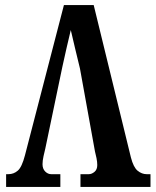

<svg xmlns="http://www.w3.org/2000/svg" viewBox="-20 -734 611 754"><path d="M294 -465Q285 -502 275 -543.5Q265 -585 258 -616Q251 -588 241.5 -546Q232 -504 225 -472L158 -151Q155 -139 151 -121Q147 -103 147 -89Q147 -71 157.5 -60.5Q168 -50 181 -50H217V0H4V-50H13Q34 -50 50 -64Q66 -78 78 -124L231 -714H348L494 -116Q504 -77 520.5 -63.5Q537 -50 556 -50H571V0H296V-50H329Q340 -50 351 -59Q362 -68 362 -86Q362 -98 359 -113Q356 -128 353 -139Z"/></svg>

Font: Noto Serif ExtraCondensed
Style: Bold
Weight: 700
Width: 2
Designer: Monotype Design Team
Foundry: Monotype Imaging Inc.
Version: Version 2.014; ttfautohint (v1.8.4.7-5d5b)